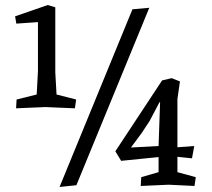

<svg xmlns="http://www.w3.org/2000/svg" viewBox="-20 -740 844 764"><path d="M200 -452 205 -364 283 -344 278 -309 160 -314 44 -309 46 -344 126 -364 131 -456V-652L45 -646L40 -675L170 -720L200 -711ZM284 -3 217 4 507 -703 574 -709ZM759 -35 754 0 651 -5 540 0 542 -35 611 -55V-115L462 -100L439 -138L625 -420L663 -429L696 -416L686 -346V-154L753 -159L744 -110L686 -116V-55ZM611 -159 617 -332 615 -334 575 -258 544 -211 501 -153Z"/></svg>

Font: Alike Angular
Style: Regular
Weight: 400
Designer: Sveta Sebyakina
Foundry: Cyreal (www.cyreal.org)
Version: Version 1.300; ttfautohint (v1.8.4.7-5d5b)